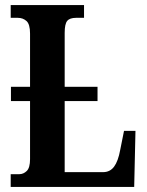

<svg xmlns="http://www.w3.org/2000/svg" viewBox="-20 -734 576 754"><path d="M22 0V-50H56Q72 -50 85 -62.5Q98 -75 98 -109V-337H23V-393H98V-602Q98 -639 84 -651.5Q70 -664 50 -664H22V-714H310V-664H279Q254 -664 244 -652Q234 -640 234 -605V-393H363V-337H234V-58H385Q412 -58 428 -79.5Q444 -101 452 -145L467 -220H512L507 0Z"/></svg>

Font: Noto Serif ExtraCondensed
Style: Bold
Weight: 700
Width: 2
Designer: Monotype Design Team
Foundry: Monotype Imaging Inc.
Version: Version 2.014; ttfautohint (v1.8.4.7-5d5b)